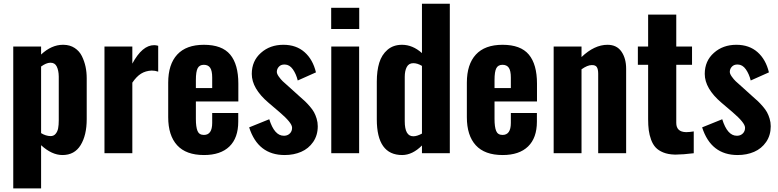

<svg xmlns="http://www.w3.org/2000/svg" viewBox="-20 -830 4214 1040"><path d="M253.9 -92.8Q271 -92.8 281.2 -105Q291.5 -117.2 294.9 -135Q298.3 -152.8 298.3 -178.2V-415Q297.9 -448.7 287.1 -470.2Q276.9 -490.2 254.4 -490.2Q252.9 -490.2 251.5 -490.2Q230.5 -489.7 202.6 -469.7V-108.9Q228 -93.3 253.9 -92.8ZM51.8 190.4V-578.1H202.6V-534.7Q259.3 -587.4 320.8 -587.4Q322.3 -587.4 324.2 -587.4Q358.9 -586.9 384.5 -570.1Q410.2 -553.2 423.6 -525.9Q437 -498.5 443.4 -468.8Q449.7 -439 449.7 -405.8V-184.6Q449.7 -97.7 416.7 -43.9Q383.8 9.8 318.4 9.8Q260.7 9.8 202.6 -43.5V190.4Z M545.9 0V-578.1H696.8V-485.4Q750.5 -585.4 814.9 -585.4Q825.2 -585.4 836.9 -582V-441.9Q820.3 -447.8 801.3 -447.8Q768.6 -446.3 743.9 -430.9Q719.2 -415.5 696.8 -382.3V0Z M1041 -353H1129.4V-409.7Q1129.4 -446.8 1118.4 -462.9Q1107.4 -479 1084 -479Q1060.5 -479 1050.8 -460.7Q1041 -442.4 1041 -396.5ZM1085 9.8Q987.8 9.8 939.5 -43.2Q891.1 -96.2 891.1 -195.3V-382.3Q891.1 -481.4 939.9 -534.4Q988.8 -587.4 1084.5 -587.4Q1182.6 -587.4 1226.8 -534.4Q1271 -481.4 1271 -377V-280.3H1041V-185.5Q1041 -142.6 1049.8 -120.8Q1058.6 -99.1 1084.5 -99.1Q1129.4 -99.1 1129.4 -164.1V-217.8H1270.5V-170.9Q1270.5 -83 1222.7 -36.6Q1174.8 9.8 1085 9.8Z M1522 9.8Q1377.4 9.8 1329.6 -140.1L1438.5 -184.1Q1466.3 -94.7 1517.1 -94.7Q1519 -94.7 1521 -94.7Q1539.6 -95.7 1551.3 -108.4Q1562 -120.1 1562 -136.7Q1562 -138.2 1562 -139.6Q1561 -165.5 1494.1 -222.7L1434.6 -273.4Q1343.8 -350.6 1343.8 -429.7Q1343.8 -500 1393.6 -543.9Q1442.4 -587.4 1515.1 -587.4Q1584.5 -587.4 1629.6 -547.6Q1674.8 -507.8 1691.4 -438L1592.8 -394Q1584 -429.7 1566.2 -454.8Q1548.3 -480 1522.9 -480.5Q1521.5 -480.5 1520 -480.5Q1502.4 -480.5 1491.7 -469.7Q1480 -458 1479.5 -441.9Q1479 -430.7 1490 -415.3Q1501 -399.9 1511.5 -389.9Q1522 -379.9 1544.4 -360.4L1604 -306.6Q1622.1 -291 1632.6 -281Q1643.1 -271 1658 -253.9Q1672.9 -236.8 1680.9 -222.2Q1689 -207.5 1695.1 -187.5Q1701.2 -167.5 1701.2 -146Q1701.2 -97.2 1676.3 -61Q1651.4 -24.9 1611.3 -7.6Q1571.3 9.8 1522 9.8Z M1773.9 -672.9V-787.6H1925.8V-672.9ZM1774.4 0V-578.1H1925.3V0Z M2218.8 -91.8Q2238.8 -91.8 2265.6 -106.4V-473.1Q2241.2 -487.8 2218.8 -487.8Q2194.3 -487.8 2183.3 -467Q2172.4 -446.3 2172.4 -413.6V-173.3Q2172.4 -91.8 2218.8 -91.8ZM2158.7 9.8Q2021 9.8 2021 -183.6V-388.2Q2021 -446.3 2034.2 -489.7Q2047.4 -533.2 2078.9 -560.3Q2110.4 -587.4 2157.7 -587.4Q2214.8 -587.4 2265.6 -542.5V-809.6H2416.5V0H2265.6V-42Q2214.4 9.3 2158.7 9.8Z M2658.7 -353H2747.1V-409.7Q2747.1 -446.8 2736.1 -462.9Q2725.1 -479 2701.7 -479Q2678.2 -479 2668.5 -460.7Q2658.7 -442.4 2658.7 -396.5ZM2702.6 9.8Q2605.5 9.8 2557.1 -43.2Q2508.8 -96.2 2508.8 -195.3V-382.3Q2508.8 -481.4 2557.6 -534.4Q2606.4 -587.4 2702.1 -587.4Q2800.3 -587.4 2844.5 -534.4Q2888.7 -481.4 2888.7 -377V-280.3H2658.7V-185.5Q2658.7 -142.6 2667.5 -120.8Q2676.3 -99.1 2702.1 -99.1Q2747.1 -99.1 2747.1 -164.1V-217.8H2888.2V-170.9Q2888.2 -83 2840.3 -36.6Q2792.5 9.8 2702.6 9.8Z M2979 0V-578.1H3129.9V-521Q3199.7 -587.4 3270.5 -587.4Q3320.8 -587.4 3346.2 -550.5Q3371.6 -513.7 3371.6 -457.5V0H3220.2V-430.7Q3220.2 -454.6 3212.9 -466.3Q3205.6 -478 3185.5 -477.5Q3162.1 -477.5 3129.9 -454.6V0Z M3633.8 7.3Q3598.6 6.3 3572.8 -4.2Q3546.9 -14.6 3531.5 -31.2Q3516.1 -47.9 3506.8 -73.2Q3497.6 -98.6 3494.1 -124.8Q3490.7 -150.9 3490.7 -184.6V-479H3435.1V-578.1H3490.7V-751H3643.1V-578.1H3728.5V-479H3643.1V-164.6Q3643.1 -115.7 3695.3 -114.3Q3696.8 -114.3 3698.7 -114.3Q3714.4 -114.3 3737.8 -118.2V0Q3678.2 7.3 3642.1 7.3Q3637.7 7.3 3633.8 7.3Z M3975.6 9.8Q3831.1 9.8 3783.2 -140.1L3892.1 -184.1Q3919.9 -94.7 3970.7 -94.7Q3972.7 -94.7 3974.6 -94.7Q3993.2 -95.7 4004.9 -108.4Q4015.6 -120.1 4015.6 -136.7Q4015.6 -138.2 4015.6 -139.6Q4014.6 -165.5 3947.8 -222.7L3888.2 -273.4Q3797.4 -350.6 3797.4 -429.7Q3797.4 -500 3847.2 -543.9Q3896 -587.4 3968.8 -587.4Q4038.1 -587.4 4083.3 -547.6Q4128.4 -507.8 4145 -438L4046.4 -394Q4037.6 -429.7 4019.8 -454.8Q4002 -480 3976.6 -480.5Q3975.1 -480.5 3973.6 -480.5Q3956.1 -480.5 3945.3 -469.7Q3933.6 -458 3933.1 -441.9Q3932.6 -430.7 3943.6 -415.3Q3954.6 -399.9 3965.1 -389.9Q3975.6 -379.9 3998 -360.4L4057.6 -306.6Q4075.7 -291 4086.2 -281Q4096.7 -271 4111.6 -253.9Q4126.5 -236.8 4134.5 -222.2Q4142.6 -207.5 4148.7 -187.5Q4154.8 -167.5 4154.8 -146Q4154.8 -97.2 4129.9 -61Q4105 -24.9 4064.9 -7.6Q4024.9 9.8 3975.6 9.8Z"/></svg>

Font: Oswald
Style: DemiBold
Weight: 600
Designer: Vernon Adams
Foundry: Vernon Adams
Version: 3.0; ttfautohint (v0.95) -l 8 -r 50 -G 200 -x 0 -w "G" -W -c